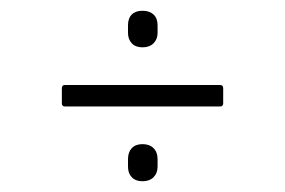

<svg xmlns="http://www.w3.org/2000/svg" viewBox="-20 -479 529 357"><path d="M101 -281Q95 -281 95 -287V-315Q95 -321 101 -321H389Q395 -321 395 -315V-287Q395 -281 389 -281ZM245 -142Q232 -142 225 -149.5Q218 -157 218 -169V-183Q218 -196 225 -203.5Q232 -211 245 -211Q258 -211 265.5 -203.5Q273 -196 273 -183V-169Q273 -157 265.5 -149.5Q258 -142 245 -142ZM245 -391Q232 -391 225 -398.5Q218 -406 218 -418V-432Q218 -445 225 -452Q232 -459 245 -459Q258 -459 265.5 -452Q273 -445 273 -432V-418Q273 -406 265.5 -398.5Q258 -391 245 -391Z"/></svg>

Font: Sofia Sans Condensed Light
Style: Regular
Weight: 300
Designer: Botio Nikoltchev, Ani Petrova
Foundry: lettersoup
Version: Version 4.101